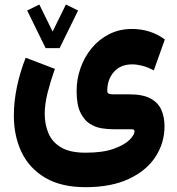

<svg xmlns="http://www.w3.org/2000/svg" viewBox="-20 -565 765 832"><path d="M177.7 -356.4 97.7 -519.5 150.4 -545.4 208 -428.2 265.6 -545.4 318.4 -519.5 238.3 -356.4ZM350.6 246.1Q245.6 246.1 176.5 205.6Q107.4 165 73.7 95Q40 24.9 40 -64.5Q40 -124 53.2 -187.7Q66.4 -251.5 91.3 -314.9L217.8 -266.6Q199.2 -213.9 186.5 -164.1Q173.8 -114.3 173.8 -71.8Q173.8 -25.9 189.9 12.5Q206.1 50.8 244.6 73.7Q283.2 96.7 350.6 96.7Q425.8 96.7 472.7 79.8Q519.5 63 541.3 41Q563 19 563 3.9Q563 -4.9 550.3 -4.9H471.2Q448.2 -4.9 420.9 -9Q393.6 -13.2 368.7 -29.1Q343.8 -44.9 327.9 -78.6Q312 -112.3 312 -170.9Q312 -222.2 328.9 -270Q345.7 -317.9 377.2 -356.2Q408.7 -394.5 453.1 -417Q497.6 -439.5 552.2 -439.5Q632.3 -439.5 694.3 -394L646.5 -259.8Q619.6 -274.4 595.7 -280.3Q571.8 -286.1 553.2 -286.1Q502.4 -286.1 473.6 -253.4Q444.8 -220.7 444.8 -171.4Q444.8 -160.6 453.1 -158.4Q461.4 -156.2 471.2 -156.2H540.5Q598.6 -156.2 631.8 -138.4Q665 -120.6 679 -89.4Q692.9 -58.1 692.9 -18.1Q692.9 54.7 653.6 114.7Q614.3 174.8 538.1 210.4Q461.9 246.1 350.6 246.1Z"/></svg>

Font: Vazirmatn RD Black
Style: Regular
Weight: 900
Designer: Saber Rastikerdar
Foundry: Saber Rastikerdar
Version: Version 32.102